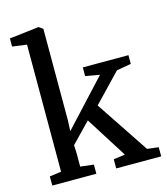

<svg xmlns="http://www.w3.org/2000/svg" viewBox="-120 -912 873 1004"><g transform="rotate(-15 317.0 -409.5)"><path d="M38 0V-49.5L101 -58V-746L23 -756.5V-800.5L181.5 -819H183L205 -804V-309.5L202.5 -250.5L429 -495L352 -508.5V-555.5H599V-508.5L520.5 -494.5L375.5 -343L566 -57L627.5 -49.5V0H384V-49.5L446.5 -58L305.5 -281L202.5 -174.5L204.5 -130.5V-58L276.5 -49.5V0Z"/></g></svg>

Font: Merriweather Light 18pt
Style: Regular
Weight: 400
Version: Version 2.100